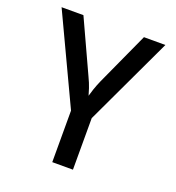

<svg xmlns="http://www.w3.org/2000/svg" viewBox="-132 -836 865 942"><g transform="rotate(20 300.0 -365.0)"><path d="M246 0V-269L29 -730H143L270 -454Q283 -427 291 -403Q299 -379 302 -367Q305 -379 313 -403Q321 -427 333 -454L459 -730H571L354 -269V0Z"/></g></svg>

Font: Pitagon Sans Mono SemiBold
Style: Regular
Weight: 600
Monospace: yes
Designer: Travis Tran
Foundry: Pitagon
Version: Version 1.001; ttfautohint (v1.8.4.7-5d5b);gftools[0.9.26]